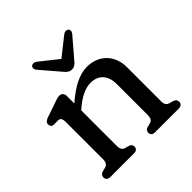

<svg xmlns="http://www.w3.org/2000/svg" viewBox="-180 -829 974 974"><g transform="rotate(-45 307.0 -342.0)"><path d="M274.5 -548.5C287.5 -532 298.5 -523 316.5 -523C333.5 -523 344.5 -532 357.5 -548.5L444 -649.5C454 -662 452.5 -673.5 445.5 -679.5C437.5 -686 425.5 -686 413.5 -676.5L316 -599L218.5 -676.5C206 -686 194.5 -686 186 -679.5C179.5 -673.5 178 -662 188 -649.5ZM545.5 -52.5C530.5 -56.5 521.5 -66.5 521.5 -89.5V-335C521.5 -421.5 462.5 -479.5 379 -479.5C326 -479.5 269.5 -451.5 202.5 -393V-446C202.5 -463.5 192.5 -475 176 -475C163 -475 148.5 -469 130 -462.5L57 -437.5C41 -432 33 -423.5 33 -412C33 -401 39.5 -390.5 52 -390.5H85C98.5 -390.5 105.5 -379 105.5 -358.5V-89.5C105.5 -66.5 96.5 -56 82 -52.5L62.5 -47.5C48.5 -44 41.5 -35 41.5 -23C41.5 -8 51.5 0 69 0H238.5C254.5 0 264 -8 264 -23C264 -33.5 257.5 -42 245 -45.5L226 -50.5C210.5 -54.5 202.5 -65.5 202.5 -89.5V-343.5L209.5 -349.5C256.5 -390.5 298.5 -409 335 -409C389 -409 424.5 -374.5 424.5 -310.5V-89.5C424.5 -65.5 417 -54.5 401.5 -50.5L381.5 -45.5C369 -42.5 362.5 -33.5 362.5 -23C362.5 -8 372 0 388.5 0H557.5C575 0 585 -8 585 -23C585 -35 578.5 -43.5 564 -47.5Z"/></g></svg>

Font: dr Title
Style: Regular
Weight: 400
Version: Version 1.000;hotconv 1.0.109;makeotfexe 2.5.65596